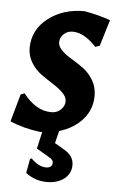

<svg xmlns="http://www.w3.org/2000/svg" viewBox="-59 -508 456 744"><g transform="rotate(5 168.5 -136.0)"><path d="M240 -472Q293 -463 341 -446L310 -344L293 -338Q246 -389 201 -389Q180 -389 166 -375.5Q152 -362 152 -343Q152 -327 168 -311.5Q184 -296 207 -282.5Q230 -269 252.5 -252.5Q275 -236 291 -209.5Q307 -183 307 -149Q307 -96 273 -57Q239 -18 182 -1L170 47L204 67Q245 89 245 126Q245 159 219 179.5Q193 200 151 200Q106 200 69 172L79 117L85 114Q115 144 143 144Q168 144 168 123Q168 112 151 103L102 74L117 9H109Q44 1 -9 -22L21 -129L36 -135Q85 -71 145 -71Q168 -71 182.5 -85.5Q197 -100 197 -118Q197 -135 180.5 -151Q164 -167 141 -181.5Q118 -196 95 -212.5Q72 -229 56 -255Q40 -281 40 -313Q41 -384 99.5 -428.5Q158 -473 240 -472Z"/></g></svg>

Font: Alegreya Sans
Style: Bold Italic
Weight: 700
Italic angle: -7°
Designer: Juan Pablo del Peral
Foundry: Huerta Tipografica
Version: Version 2.007